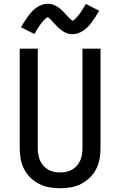

<svg xmlns="http://www.w3.org/2000/svg" viewBox="-20 -994 640 1022"><path d="M300 8Q271 8 242.5 3Q214 -2 188.5 -15Q163 -28 142 -48.5Q121 -69 108 -94.5Q95 -120 90 -148.5Q85 -177 85 -206V-735H181V-206Q181 -190 183.5 -173Q186 -156 192.5 -141Q199 -126 210 -113Q221 -100 235.5 -91.5Q250 -83 266.5 -79.5Q283 -76 300 -76Q317 -76 333.5 -79.5Q350 -83 364.5 -91.5Q379 -100 390 -113Q401 -126 407.5 -141Q414 -156 416.5 -173Q419 -190 419 -206V-735H515V-206Q515 -177 510 -148.5Q505 -120 492 -94.5Q479 -69 458 -48.5Q437 -28 411.5 -15Q386 -2 357.5 3Q329 8 300 8ZM366 -812Q361 -812 355.5 -812.5Q350 -813 345 -814.5Q340 -816 335.5 -817.5Q331 -819 326 -821.5Q321 -824 317 -826.5Q313 -829 309 -832Q305 -835 300.5 -838.5Q296 -842 292 -845.5Q288 -849 284.5 -853Q281 -857 277.5 -860.5Q274 -864 270.5 -867.5Q267 -871 263 -875.5Q259 -880 255.5 -884Q252 -888 248.5 -891Q245 -894 240.5 -898Q236 -902 234 -902Q230 -902 227 -899Q224 -896 219.5 -892.5Q215 -889 213 -886Q211 -883 208.5 -880.5Q206 -878 203.5 -875Q201 -872 198.5 -868.5Q196 -865 193.5 -861.5Q191 -858 188 -854Q185 -850 182 -845Q179 -840 176 -835Q173 -830 170 -824.5Q167 -819 163 -813L92 -849Q102 -867 112 -882Q122 -897 131 -909.5Q140 -922 150 -932.5Q160 -943 173 -952.5Q186 -962 201.5 -968Q217 -974 234 -974Q239 -974 244.5 -973.5Q250 -973 255 -971.5Q260 -970 264.5 -968.5Q269 -967 274 -964.5Q279 -962 283 -959.5Q287 -957 291 -954.5Q295 -952 299.5 -948Q304 -944 308 -940.5Q312 -937 315.5 -933.5Q319 -930 322.5 -926Q326 -922 329.5 -918.5Q333 -915 337 -910.5Q341 -906 344.5 -902Q348 -898 351.5 -895Q355 -892 359.5 -888Q364 -884 366 -884Q370 -884 373 -887Q376 -890 380.5 -894Q385 -898 387 -900.5Q389 -903 391.5 -905.5Q394 -908 396.5 -911Q399 -914 401.5 -917.5Q404 -921 406.5 -924.5Q409 -928 412 -932.5Q415 -937 418 -941.5Q421 -946 424 -951Q427 -956 430 -961.5Q433 -967 437 -973L508 -937Q498 -919 488 -904Q478 -889 469 -876.5Q460 -864 450 -853.5Q440 -843 427 -833.5Q414 -824 398.5 -818Q383 -812 366 -812Z"/></svg>

Font: Iosevka SS04 Medium Extended
Style: Regular
Weight: 500
Width: 7
Monospace: yes
Designer: Belleve Invis
Foundry: Belleve Invis
Version: Version 19.0.0; ttfautohint (v1.8.4)